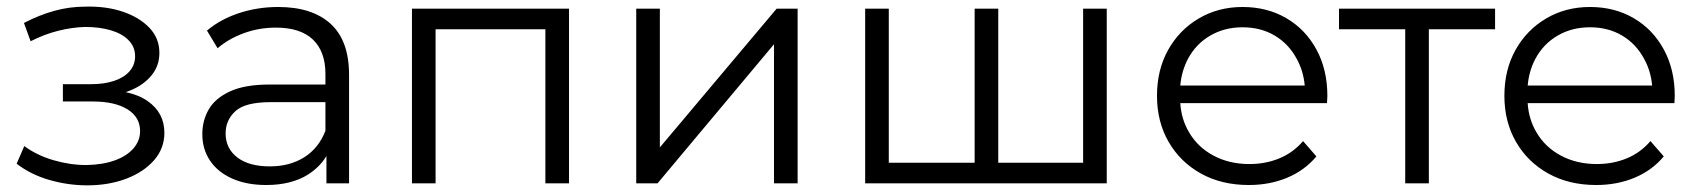

<svg xmlns="http://www.w3.org/2000/svg" viewBox="-20 -551 5109 577"><path d="M242 6Q307 6 359.5 -14Q412 -34 443 -69.5Q474 -105 474 -152Q474 -212 424 -247Q397 -266 358 -274Q365 -277 371 -279Q411 -295 435 -324Q459 -353 459 -392Q459 -436 429 -467.5Q399 -499 348.5 -516Q298 -533 235 -531Q189 -531 143.5 -518.5Q98 -506 52 -482L72 -427Q113 -448 155 -458.5Q197 -469 236 -470Q279 -470 313 -460Q347 -450 366.5 -430Q386 -410 386 -382Q386 -356 369.5 -337Q353 -318 323 -308Q293 -298 254 -298H169V-246H259Q325 -246 363 -222.5Q401 -199 401 -157Q401 -128 381 -105Q361 -82 325 -69Q289 -56 240 -55Q191 -55 141 -69.5Q91 -84 53 -112L30 -59Q73 -26 129 -10Q185 6 242 6Z M780 5Q721 5 677.5 -14.5Q634 -34 611 -68.5Q588 -103 588 -148Q588 -189 607.5 -222.5Q627 -256 671.5 -276.5Q716 -297 791 -297H958V-329Q958 -396 920.5 -432Q883 -468 809 -468Q758 -468 712 -451Q666 -434 634 -406L602 -459Q642 -493 698 -511.5Q754 -530 816 -530Q918 -530 973.5 -479.5Q1029 -429 1029 -326V0H961V-82Q941 -49 905 -26Q855 5 780 5ZM958 -244H793Q717 -244 687.5 -217Q658 -190 658 -150Q658 -105 693 -78Q728 -51 791 -51Q851 -51 894.5 -78.5Q938 -106 958 -158Z M1218 0V-525H1690V0H1619V-463H1289V0Z M1892 0V-525H1963V-108L2314 -525H2377V0H2306V-418L1956 0Z M2651 -62H2909V-525H2980V-62H3235V-525H3306V0H2580V-525H2651Z M3733 5Q3651 5 3589 -29.5Q3527 -64 3492 -124.5Q3457 -185 3457 -263Q3457 -341 3490.5 -401Q3524 -461 3582.5 -495.5Q3641 -530 3714 -530Q3788 -530 3845.5 -496.5Q3903 -463 3936 -402.5Q3969 -342 3969 -263Q3969 -258 3968.5 -252.5Q3968 -247 3968 -241H3527Q3530 -193 3553 -154Q3579 -109 3626.5 -83.5Q3674 -58 3735 -58Q3783 -58 3824.5 -75Q3866 -92 3896 -127L3936 -81Q3901 -39 3848.5 -17Q3796 5 3733 5ZM3901 -294Q3897 -338 3877 -374Q3853 -419 3811 -444Q3769 -469 3714 -469Q3660 -469 3617 -444Q3574 -419 3550 -374Q3531 -338 3527 -294Z M4274 -463V0H4203V-463H4004V-525H4473V-463Z M4777 5Q4695 5 4633 -29.5Q4571 -64 4536 -124.5Q4501 -185 4501 -263Q4501 -341 4534.5 -401Q4568 -461 4626.5 -495.5Q4685 -530 4758 -530Q4832 -530 4889.5 -496.5Q4947 -463 4980 -402.5Q5013 -342 5013 -263Q5013 -258 5012.5 -252.5Q5012 -247 5012 -241H4571Q4574 -193 4597 -154Q4623 -109 4670.5 -83.5Q4718 -58 4779 -58Q4827 -58 4868.5 -75Q4910 -92 4940 -127L4980 -81Q4945 -39 4892.5 -17Q4840 5 4777 5ZM4945 -294Q4941 -338 4921 -374Q4897 -419 4855 -444Q4813 -469 4758 -469Q4704 -469 4661 -444Q4618 -419 4594 -374Q4575 -338 4571 -294Z"/></svg>

Font: Modern
Style: Small
Weight: 400
Designer: Julieta Ulanovsky
Foundry: Julieta Ulanovsky
Version: Version 8.000